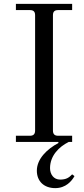

<svg xmlns="http://www.w3.org/2000/svg" viewBox="-20 -732 434 990"><path d="M62 0H280L282 5C223 36 170 87 170 148C170 202 206 238 265 238C319 238 350 202 364 176L352 167C336 184 321 194 290 194C256 194 238 166 238 135C238 71 284 25 334 0H352V-32H280C261 -32 253 -41 253 -59V-653C253 -672 261 -680 280 -680H352V-712H62V-680H134C153 -680 161 -672 161 -653V-59C161 -41 153 -32 134 -32H62Z"/></svg>

Font: Old Standard
Style: Regular
Weight: 400
Designer: Alexey Kryukov <alexios@thessalonica.org.ru>
Version: Version 2.0